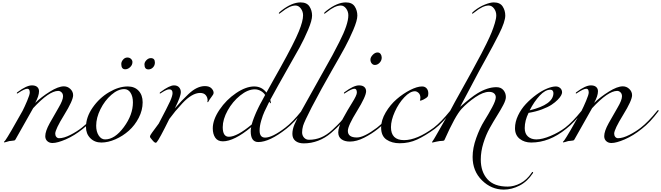

<svg xmlns="http://www.w3.org/2000/svg" viewBox="-20 -1171 5505 1599"><path d="M305 -411Q305 -372 273 -314Q325 -364 395.5 -408Q466 -452 512 -452Q543 -452 566 -430Q589 -408 589 -378Q589 -335 514.5 -214Q440 -93 440 -58Q440 -42 449 -31Q458 -20 472 -20Q512 -20 566 -47.5Q620 -75 662 -108Q724 -156 798 -248Q802 -254 806 -254Q810 -254 810 -250Q810 -248 808 -244Q740 -152 670 -98Q599 -41 528.5 -10.5Q458 20 417 20Q391 20 374 4.5Q357 -11 357 -37Q357 -78 394 -145Q431 -212 468 -274.5Q505 -337 505 -369Q505 -390 492.5 -402Q480 -414 465 -414Q389 -414 256 -270L108 -8Q105 -3 98.5 -1Q92 1 79 1.5Q66 2 57 4Q45 7 33 11Q21 15 17 15Q13 15 13 11Q13 10 14.5 8.5Q16 7 19 4Q22 1 25 -3Q38 -21 76 -86Q139 -195 168 -248Q184 -279 206 -331Q228 -383 228 -400Q228 -432 208 -432Q185 -432 134 -398Q125 -392 124 -392Q120 -392 120 -396Q120 -400 126 -404Q201 -460 246 -460Q275 -460 290 -446.5Q305 -433 305 -411Z M1041 -692Q1059 -692 1071 -680.5Q1083 -669 1083 -654Q1083 -630 1064 -612Q1045 -594 1023 -594Q990 -594 990 -638Q990 -657 1005 -674.5Q1020 -692 1041 -692ZM1236 -687Q1270 -687 1270 -650Q1270 -626 1254 -609.5Q1238 -593 1216 -593Q1183 -593 1183 -635Q1183 -653 1199.5 -670Q1216 -687 1236 -687ZM1044 -451Q1101 -451 1134.5 -415Q1168 -379 1168 -319Q1168 -253 1135.5 -190Q1103 -127 1053 -82.5Q1003 -38 941.5 -11Q880 16 824 16Q768 16 732 -20.5Q696 -57 696 -113Q696 -195 751.5 -275Q807 -355 888 -403Q969 -451 1044 -451ZM1015 -429Q962 -429 907 -381Q852 -333 816.5 -261.5Q781 -190 781 -124Q781 -75 802 -42.5Q823 -10 855 -10Q936 -10 1011.5 -112.5Q1087 -215 1087 -318Q1087 -367 1067.5 -398Q1048 -429 1015 -429Z M1646 -397Q1613 -397 1575.5 -375Q1538 -353 1499.5 -311.5Q1461 -270 1440 -244.5Q1419 -219 1390 -180Q1305 -8 1286 12Q1281 18 1277 18Q1266 18 1247 -6Q1229 -26 1229 -32Q1229 -44 1246 -66Q1251 -73 1302 -142Q1375 -280 1396 -326.5Q1417 -373 1417 -396Q1417 -427 1389 -427Q1368 -427 1324 -398Q1315 -392 1314 -392Q1310 -392 1310 -396Q1310 -400 1316 -404Q1391 -460 1429 -460Q1457 -460 1471.5 -443.5Q1486 -427 1486 -404Q1486 -368 1436 -268Q1474 -311 1492.5 -331Q1511 -351 1548.5 -386.5Q1586 -422 1620 -438Q1654 -454 1686 -454Q1723 -454 1741 -435.5Q1759 -417 1759 -398Q1759 -385 1740 -362Q1732 -353 1725.5 -342Q1719 -331 1716 -325.5Q1713 -320 1712 -320Q1707 -320 1707 -323Q1707 -324 1708 -328Q1709 -332 1709 -335Q1709 -360 1693.5 -378.5Q1678 -397 1646 -397Z M2188 -380Q2176 -400 2152 -413.5Q2128 -427 2102 -427Q2044 -427 1980.5 -376Q1917 -325 1876 -251Q1835 -177 1835 -112Q1835 -32 1886 -32Q1954 -32 2076 -134Q2080 -149 2085 -163Q2090 -177 2094 -188Q2098 -199 2104 -213Q2110 -227 2113.5 -235.5Q2117 -244 2124.5 -259Q2132 -274 2135 -281Q2138 -288 2147 -304.5Q2156 -321 2159.5 -327Q2163 -333 2173.5 -353Q2184 -373 2188 -380ZM2364 -98Q2224 12 2131 12Q2068 12 2068 -78Q2068 -96 2072 -112Q1929 6 1836 6Q1793 6 1772.5 -24.5Q1752 -55 1752 -102Q1752 -174 1808 -257Q1864 -340 1946 -395.5Q2028 -451 2097 -451Q2160 -451 2199 -400Q2218 -435 2257.5 -505.5Q2297 -576 2314 -606Q2432 -818 2469 -910Q2504 -996 2504 -1043Q2504 -1075 2485.5 -1100Q2467 -1125 2441 -1125Q2393 -1125 2326 -1071Q2308 -1057 2307 -1057Q2302 -1057 2302 -1062Q2302 -1065 2321 -1081Q2410 -1151 2483 -1151Q2535 -1151 2557 -1117.5Q2579 -1084 2579 -1041Q2579 -1001 2546.5 -924Q2514 -847 2475.5 -776.5Q2437 -706 2364 -579Q2293 -454 2231 -340Q2236 -320 2236 -316Q2236 -311 2232 -311Q2230 -311 2223 -325Q2196 -270 2182.5 -241.5Q2169 -213 2155.5 -167Q2142 -121 2142 -84Q2142 -25 2188 -25Q2248 -25 2356 -108Q2417 -154 2492 -248Q2496 -254 2500 -254Q2504 -254 2504 -250Q2504 -248 2502 -244Q2434 -152 2364 -98Z M2576 -278Q2514 -157 2504 -123Q2496 -95 2496 -68Q2496 -43 2512 -25Q2528 -7 2554 -7Q2606 -7 2653.5 -26.5Q2701 -46 2748 -89.5Q2795 -133 2816.5 -157Q2838 -181 2882 -236Q2889 -244 2892 -248Q2896 -254 2900 -254Q2904 -254 2904 -250Q2904 -248 2902 -244Q2860 -187 2823 -146Q2786 -105 2736.5 -63Q2687 -21 2629.5 1Q2572 23 2510 23Q2466 23 2440.5 2.5Q2415 -18 2415 -56Q2415 -93 2432 -134Q2449 -175 2490 -248Q2546 -347 2690 -606Q2730 -677 2748.5 -711Q2767 -745 2805.5 -820.5Q2844 -896 2862.5 -951Q2881 -1006 2881 -1043Q2881 -1075 2862.5 -1100Q2844 -1125 2818 -1125Q2770 -1125 2703 -1071Q2685 -1057 2684 -1057Q2679 -1057 2679 -1062Q2679 -1065 2698 -1081Q2787 -1151 2860 -1151Q2912 -1151 2934 -1117.5Q2956 -1084 2956 -1041Q2956 -1001 2922.5 -922.5Q2889 -844 2853 -777.5Q2817 -711 2741 -579Q2661 -440 2576 -278Z M3124 -734Q3141 -734 3150 -721Q3159 -708 3159 -691Q3159 -667 3141.5 -648.5Q3124 -630 3102 -630Q3086 -630 3075.5 -643Q3065 -656 3065 -675Q3065 -694 3084 -714Q3103 -734 3124 -734ZM3029 -411Q3029 -369 2953 -246Q2877 -123 2877 -81Q2877 -26 2952 -26Q3011 -26 3120 -108Q3182 -156 3256 -248Q3260 -254 3264 -254Q3268 -254 3268 -250Q3268 -248 3266 -244Q3198 -152 3128 -98Q3077 -57 3013.5 -24.5Q2950 8 2894 8Q2850 8 2823.5 -11.5Q2797 -31 2797 -69Q2797 -112 2835.5 -183Q2874 -254 2913 -316Q2952 -378 2952 -400Q2952 -432 2932 -432Q2909 -432 2858 -398Q2849 -392 2848 -392Q2844 -392 2844 -396Q2844 -400 2850 -404Q2925 -460 2970 -460Q2999 -460 3014 -446.5Q3029 -433 3029 -411Z M3601 -98Q3521 -40 3454 -9Q3387 22 3309 22Q3243 22 3198.5 -8.5Q3154 -39 3154 -109Q3154 -170 3192 -234.5Q3230 -299 3284 -345.5Q3338 -392 3396 -421.5Q3454 -451 3495 -451Q3519 -451 3533 -435Q3547 -419 3547 -393Q3547 -374 3541 -365.5Q3535 -357 3509 -343Q3489 -333 3481 -333Q3477 -333 3477 -335Q3477 -336 3478 -338.5Q3479 -341 3480 -346Q3481 -351 3481 -357Q3481 -383 3466 -397Q3451 -411 3435 -411Q3395 -411 3347.5 -361Q3300 -311 3268 -240Q3236 -169 3236 -112Q3236 -4 3345 -4Q3452 -4 3593 -108Q3655 -156 3729 -248Q3733 -254 3737 -254Q3741 -254 3741 -250Q3741 -248 3739 -244Q3671 -152 3601 -98Z M4408 267Q4412 261 4416 261Q4420 261 4420 265Q4420 267 4418 271Q4372 341 4307 374.5Q4242 408 4176 408Q4072 408 3994 331Q3916 254 3916 136Q3916 62 3946 -21.5Q3976 -105 4012.5 -163.5Q4049 -222 4079 -278Q4109 -334 4109 -361Q4109 -381 4094.5 -393.5Q4080 -406 4053 -406Q4005 -406 3939.5 -362Q3874 -318 3824 -264Q3772 -208 3682 -6Q3679 2 3666 2Q3643 2 3613 9Q3583 16 3582 16Q3578 16 3578 12Q3578 11 3582 5.5Q3586 0 3594 -12.5Q3602 -25 3609 -38Q3704 -204 3729 -248Q3759 -306 3818 -411Q3877 -516 3911 -579Q3916 -589 3944.5 -641.5Q3973 -694 3989.5 -725Q4006 -756 4032.5 -810Q4059 -864 4074 -901Q4089 -938 4101 -978Q4113 -1018 4113 -1043Q4113 -1075 4094.5 -1100Q4076 -1125 4050 -1125Q4002 -1125 3935 -1071Q3918 -1057 3916 -1057Q3911 -1057 3911 -1062Q3911 -1065 3930 -1081Q3971 -1114 4017 -1132.5Q4063 -1151 4092 -1151Q4144 -1151 4166 -1117.5Q4188 -1084 4188 -1041Q4188 -1017 4175 -978Q4162 -939 4135 -885.5Q4108 -832 4085 -789Q4062 -746 4024.5 -678Q3987 -610 3970 -579Q3935 -514 3885 -418.5Q3835 -323 3812 -281Q3904 -362 3955 -393Q4040 -445 4114 -445Q4152 -445 4172.5 -420.5Q4193 -396 4193 -363Q4193 -338 4171.5 -297Q4150 -256 4119.5 -207.5Q4089 -159 4058 -103.5Q4027 -48 4005.5 21.5Q3984 91 3984 158Q3984 259 4039 321Q4094 383 4208 383Q4261 383 4314.5 355Q4368 327 4408 267Z M4391 -252Q4589 -300 4589 -396Q4589 -407 4582.5 -415.5Q4576 -424 4563 -424Q4521 -424 4475 -375Q4429 -326 4391 -252ZM4404 16Q4347 16 4308 -15Q4269 -46 4269 -103Q4269 -156 4294.5 -209.5Q4320 -263 4359.5 -305Q4399 -347 4445 -381Q4491 -415 4534.5 -433Q4578 -451 4609 -451Q4630 -451 4645.5 -437.5Q4661 -424 4661 -401Q4661 -392 4653 -376.5Q4645 -361 4624.5 -340Q4604 -319 4574 -299Q4544 -279 4493.5 -260Q4443 -241 4382 -231Q4350 -167 4350 -104Q4350 -58 4377 -34Q4404 -10 4447 -10Q4496 -10 4565 -39Q4634 -68 4687 -108Q4749 -156 4823 -248Q4827 -254 4831 -254Q4835 -254 4835 -250Q4835 -248 4833 -244Q4765 -152 4695 -98Q4555 16 4404 16Z M4960 -411Q4960 -372 4928 -314Q4980 -364 5050.5 -408Q5121 -452 5167 -452Q5198 -452 5221 -430Q5244 -408 5244 -378Q5244 -335 5169.5 -214Q5095 -93 5095 -58Q5095 -42 5104 -31Q5113 -20 5127 -20Q5167 -20 5221 -47.5Q5275 -75 5317 -108Q5379 -156 5453 -248Q5457 -254 5461 -254Q5465 -254 5465 -250Q5465 -248 5463 -244Q5395 -152 5325 -98Q5254 -41 5183.5 -10.5Q5113 20 5072 20Q5046 20 5029 4.5Q5012 -11 5012 -37Q5012 -78 5049 -145Q5086 -212 5123 -274.5Q5160 -337 5160 -369Q5160 -390 5147.5 -402Q5135 -414 5120 -414Q5044 -414 4911 -270L4763 -8Q4760 -3 4753.5 -1Q4747 1 4734 1.5Q4721 2 4712 4Q4700 7 4688 11Q4676 15 4672 15Q4668 15 4668 11Q4668 10 4669.5 8.5Q4671 7 4674 4Q4677 1 4680 -3Q4693 -21 4731 -86Q4794 -195 4823 -248Q4839 -279 4861 -331Q4883 -383 4883 -400Q4883 -432 4863 -432Q4840 -432 4789 -398Q4780 -392 4779 -392Q4775 -392 4775 -396Q4775 -400 4781 -404Q4856 -460 4901 -460Q4930 -460 4945 -446.5Q4960 -433 4960 -411Z"/></svg>

Font: Miama Nueva
Style: Medium
Weight: 400
Italic angle: -28°
Version: Version 1.0